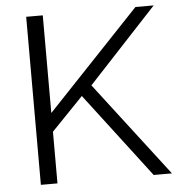

<svg xmlns="http://www.w3.org/2000/svg" viewBox="-51 -758 746 807"><g transform="rotate(-5 321.5 -355.0)"><path d="M89 0V-709H159V-297L550 -710H627L337 -398L642 0H565L293 -357L159 -218V0Z"/></g></svg>

Font: PTCRaleway
Style: Regular
Weight: 400
Designer: Matt McInerney, Pablo Impallari, Rodrigo Fuenzalida
Foundry: Matt McInerney, Pablo Impallari, Rodrigo Fuenzalida
Version: Version 3.000g; ttfautohint (v1.5) -l 8 -r 28 -G 28 -x 14 -D